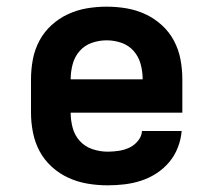

<svg xmlns="http://www.w3.org/2000/svg" viewBox="-20 -548 640 576"><path d="M303 8Q273 8 243 3Q213 -2 185.5 -14.5Q158 -27 135.5 -47.5Q113 -68 99 -94Q85 -120 79 -150Q73 -180 73 -210V-310Q73 -340 78.5 -369.5Q84 -399 98 -425.5Q112 -452 134.5 -472.5Q157 -493 184 -505.5Q211 -518 240.5 -523Q270 -528 300 -528Q330 -528 359.5 -523Q389 -518 416 -505.5Q443 -493 465.5 -472.5Q488 -452 502 -425.5Q516 -399 521.5 -369.5Q527 -340 527 -310V-210H192Q192 -187 198 -164.5Q204 -142 219.5 -125Q235 -108 257.5 -100.5Q280 -93 303 -93Q319 -93 336 -95.5Q353 -98 368 -105Q383 -112 394 -125.5Q405 -139 406 -155H525Q523 -130 513.5 -105.5Q504 -81 487.5 -61.5Q471 -42 449.5 -28Q428 -14 403.5 -6Q379 2 353.5 5Q328 8 303 8ZM192 -310H408Q408 -333 402 -355.5Q396 -378 381 -395Q366 -412 344.5 -419.5Q323 -427 300 -427Q277 -427 255.5 -419.5Q234 -412 219 -395Q204 -378 198 -355.5Q192 -333 192 -310Z"/></svg>

Font: Iosevka Fixed Extended
Style: Bold
Weight: 700
Width: 7
Monospace: yes
Designer: Belleve Invis
Foundry: Belleve Invis
Version: Version 24.1.1; ttfautohint (v1.8.4)